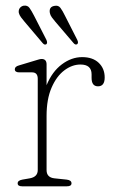

<svg xmlns="http://www.w3.org/2000/svg" viewBox="-20 -654 400 674"><path d="M143.5 -428V-355Q163 -402.5 197 -428Q231 -453.5 268.5 -453.5Q305.5 -453.5 326.5 -433.5Q347.5 -413.5 347.5 -382Q347.5 -351 324 -351Q301.5 -351 301.5 -380.5V-393Q301.5 -427.5 262.5 -427.5Q233 -427.5 205.8 -407Q178.5 -386.5 161 -346.2Q143.5 -306 143.5 -247V-57Q143.5 -31 171 -28L214 -23.5Q231 -21.5 231 -10.5Q231 0 215 0H57.5Q42 0 42 -10.5Q42 -20.5 58.5 -23.5L84.5 -28Q112.5 -33 112.5 -57V-377.5Q112.5 -400 92.5 -400H47.5Q32 -400 32 -411Q32 -420.5 47 -424.5L98.5 -440Q107.5 -442.5 114.5 -444.8Q121.5 -447 126 -447Q143.5 -447 143.5 -428ZM99.5 -599 143 -514Q147.5 -503.5 143 -499Q136.5 -494.5 129.5 -503L66 -578Q59.5 -585.5 53.8 -593.2Q48 -601 46 -609Q44.5 -619.5 49.8 -626Q55 -632.5 63 -634Q76.5 -636 83.5 -626.2Q90.5 -616.5 99.5 -599ZM208 -599 251 -514.5Q256.5 -503.5 251 -499Q244.5 -495 238 -503L174 -578Q168 -585 162.2 -592.8Q156.5 -600.5 155 -608.5Q151 -630.5 172 -633.5Q185 -636 192.2 -626.2Q199.5 -616.5 208 -599Z"/></svg>

Font: Fraunces 72pt S100 Thin
Style: Regular
Weight: 100
Version: Version 1.000; ttfautohint (v1.8.3)